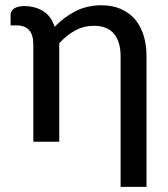

<svg xmlns="http://www.w3.org/2000/svg" viewBox="-20 -536 637 726"><path d="M534 170.5H436V-323.5Q436 -378 411 -408.2Q386 -438.5 335 -438.5Q297 -438.5 264.5 -420.8Q232 -403 204 -372.5V0H106V-367Q106 -404.5 90 -422.2Q74 -440 42.5 -440H20V-479.5Q20 -486 22.8 -492Q25.5 -498 31.8 -502.8Q38 -507.5 47.8 -510.2Q57.5 -513 71.5 -513Q112.5 -513 143.2 -494Q174 -475 186.5 -434.5Q221.5 -471 265.2 -493.5Q309 -516 363.5 -516Q405.5 -516 437.2 -502Q469 -488 490.5 -462.8Q512 -437.5 523 -402Q534 -366.5 534 -323.5Z"/></svg>

Font: Lato 2
Style: Regular
Weight: 500
Designer: Lukasz Dziedzic with Adam Twardoch and Botio Nikoltchev
Foundry: tyPoland Lukasz Dziedzic
Version: Version 2.015; 2015-08-06; http://www.latofonts.com/